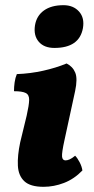

<svg xmlns="http://www.w3.org/2000/svg" viewBox="-20 -712 361 741"><path d="M148 9Q97 9 74 -12.5Q51 -34 49 -72.5Q47 -111 58 -163L83 -266Q92 -306 92.5 -326Q93 -346 79.5 -353Q66 -360 34 -360Q34 -377 36.5 -394.5Q39 -412 45 -426Q97 -428 146.5 -439Q196 -450 237 -467Q261 -455 270.5 -431.5Q280 -408 270 -361L229 -172Q218 -122 219.5 -107.5Q221 -93 233 -93Q240 -93 249 -97Q258 -101 270 -111Q279 -102 287.5 -85.5Q296 -69 298 -54Q266 -21 227 -6Q188 9 148 9ZM190 -527Q150 -527 129.5 -551Q109 -575 115 -614Q121 -651 149.5 -671.5Q178 -692 225 -692Q263 -692 285 -667.5Q307 -643 300 -603Q286 -527 190 -527Z"/></svg>

Font: Vollkorn ExtraBold
Style: Italic
Weight: 800
Italic angle: -11°
Designer: Friedrich Althausen
Foundry: Friedrich Althausen
Version: Version 5.000; ttfautohint (v1.8.3)